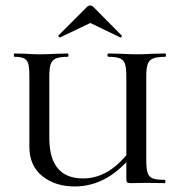

<svg xmlns="http://www.w3.org/2000/svg" viewBox="-20 -661 651 693"><path d="M371 -456Q368 -456 368 -462Q368 -468 371 -468L415 -467Q451 -465 475 -465Q496 -465 532 -467L577 -468Q579 -468 579 -462Q579 -456 577 -456Q548 -456 533.5 -450.5Q519 -445 513.5 -430.5Q508 -416 508 -387V-81Q508 -51 513 -36.5Q518 -22 531.5 -17Q545 -12 574 -12Q577 -12 577 -6Q577 0 574 0L509 -1L454 0Q442 0 439 -3Q436 -6 436 -19V-385Q436 -415 431.5 -429.5Q427 -444 413.5 -450Q400 -456 371 -456ZM250 12Q179 12 132.5 -25.5Q86 -63 86 -132V-387Q86 -417 82 -431Q78 -445 66.5 -450.5Q55 -456 32 -456Q30 -456 30 -462Q30 -468 32 -468L71 -467Q103 -465 123 -465Q147 -465 185 -467L225 -468Q227 -468 227 -462Q227 -456 225 -456Q196 -456 182 -450Q168 -444 163 -429.5Q158 -415 158 -385V-163Q158 -17 280 -17Q328 -17 371 -43Q414 -69 459 -129L472 -118Q420 -50 365.5 -19Q311 12 250 12ZM306 -641Q312 -641 317 -636L419 -533Q420 -533 420 -531Q420 -529 417.5 -527Q415 -525 414 -526L306 -578L197 -526Q195 -525 192 -528.5Q189 -532 191 -533L294 -636Q299 -641 306 -641Z"/></svg>

Font: Cormorant Unicase Medium
Style: Regular
Weight: 500
Designer: Christian Thalmann (Catharsis Fonts)
Foundry: Catharsis Fonts
Version: Version 4.000